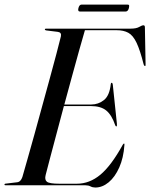

<svg xmlns="http://www.w3.org/2000/svg" viewBox="-29 -828 671 858"><path d="M352.5 0H-3.5Q-9 0 -9 -3Q-9 -7.5 -2.5 -7.5L47.5 -13.5Q63.5 -15 71 -37Q79.5 -67 93.8 -116.8Q108 -166.5 124.8 -227.2Q141.5 -288 159.2 -352.5Q177 -417 193.5 -477.5Q210 -538 223 -587Q236 -636 243 -665Q247 -683 230 -685.5L178 -692Q171.5 -693 171.5 -696.5Q171.5 -700 176.5 -700H554Q580 -700 592.8 -707.5Q605.5 -715 612 -715Q618.5 -715 618.5 -706L621.5 -542.5Q622.5 -533 619 -533Q615.5 -533 613 -540Q597 -604 581.2 -637Q565.5 -670 544.5 -681.5Q523.5 -693 492.5 -693H350.5Q340 -657.5 325.2 -604.5Q310.5 -551.5 293.2 -488.5Q276 -425.5 258.5 -361H379Q410.5 -361 435.5 -380.8Q460.5 -400.5 466 -452Q466.5 -458 470 -458Q474 -458 475 -450L493.5 -274Q494 -264 492 -263.5Q488.5 -262 486 -268Q470.5 -314 446 -334Q421.5 -354 377.5 -354H256.5Q239.5 -290 223.5 -230Q207.5 -170 194.8 -122Q182 -74 175 -46Q169.5 -24.5 180.8 -15.8Q192 -7 236.5 -7H314.5Q371 -7 419.5 -47.2Q468 -87.5 519.5 -181Q523 -186.5 525 -186.5Q528 -186.5 527 -180Q523 -122.5 504 -79.8Q485 -37 456.8 -13.5Q428.5 10 397 10Q385 10 375.5 5Q366 0 352.5 0ZM321.5 -792Q325.5 -807.5 335.5 -807.5H540.5Q546.5 -807.5 547.8 -804.8Q549 -802 547 -792Q543 -776.5 532.5 -776.5H328Q317.5 -776.5 321.5 -792Z"/></svg>

Font: Fraunces 144pt
Style: Italic
Weight: 400
Italic angle: -16°
Version: Version 1.000;[b76b70a41]